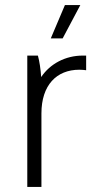

<svg xmlns="http://www.w3.org/2000/svg" viewBox="-20 -740 399 760"><path d="M228 -588 298 -720H237L181 -588ZM88 0H144V-291C144 -403 204 -464 294 -464C302 -464 316 -463 321 -462V-520H308C238 -520 178 -487 143 -435C141 -466 136 -499 130 -520H88Z"/></svg>

Font: Fixel Text Light
Style: Regular
Weight: 300
Width: 4
Designer: AlfaBravo + MacPaw
Foundry: Kyrylo Tkachov, Marchela Mozhyna, Serhii Makarenko, Maria Weinstein, Zakhar Kryvoshyya
Version: Version 1.211